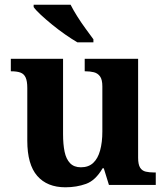

<svg xmlns="http://www.w3.org/2000/svg" viewBox="-20 -786 707 816"><path d="M258 10Q180.4 10 138.2 -38.5Q96 -87 96 -188V-412Q96 -441 89 -456.5Q82 -472 67 -477.5Q52 -483 28 -483H26V-536H248V-216Q248 -172.6 254.5 -141.3Q261 -110 277.8 -92.5Q294.6 -75 323.8 -75Q356 -75 376 -93.5Q396 -112 405.5 -146.7Q415 -181.4 415 -227V-419Q415 -447.9 405 -461.5Q395 -475 378.8 -479Q362.7 -483 342.6 -483H340V-536H567V-115.6Q567 -87 575.5 -73.5Q584 -60 599.7 -56.5Q615.4 -53 634 -53H642V0H443L421 -71H416.1Q386 -19 345.5 -4.5Q305 10 258 10ZM309 -606Q285 -620 257 -639.5Q229 -659 202 -681Q175 -703 153.5 -723Q132 -743 123 -756V-766H280Q291 -744 308 -717Q325 -690 344 -664Q363 -638 377 -619V-606Z"/></svg>

Font: Noto Serif Tamil
Style: Italic
Weight: 400
Italic angle: -12°
Designer: Indian Type Foundry, Tom Grace, and the Monotype Design Team
Foundry: Monotype Imaging Inc.
Version: Version 2.003